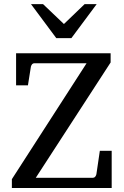

<svg xmlns="http://www.w3.org/2000/svg" viewBox="-20 -936 615 956"><path d="M39.1 0V-43.9L411.1 -621.1H150.9Q144 -621.1 139.9 -616.2Q135.7 -611.3 133.8 -604L119.1 -511.2H60.1V-670.9H530.8V-625L158.2 -50.8H442.9Q449.7 -50.8 454.1 -56.2Q458.5 -61.5 460 -68.8L477.1 -185.1H536.1V0ZM335.4 -746.1H260.3L134.3 -915.5H194.3L298.3 -816.4L401.4 -915.5H461.4Z"/></svg>

Font: Charis SIL Afr
Style: Regular
Weight: 400
Foundry: SIL International
Version: Version 5.000